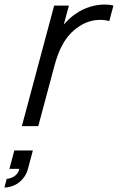

<svg xmlns="http://www.w3.org/2000/svg" viewBox="-64 -565 528 860"><path d="M277 -504.5C258.3 -492.5 238.6 -475 221.6 -454.5L244.6 -540H178.6L33.9 0H107.4L179.6 -269.5C196.9 -334 224.6 -404 290 -446.5C322 -468 355.4 -476 385.2 -476C399.7 -476 413.3 -474.1 425.6 -471L444.1 -540C432.5 -543.1 419.2 -544.7 404.9 -544.7C364.3 -544.7 315.8 -531.9 277 -504.5ZM-21.9 191.5H22.6C14.9 227.5 -21.9 236 -33.9 236L-44.3 275C-2.8 275 46 247.5 61.1 191.5L83.2 109H0.2Z"/></svg>

Font: Manrope
Style: RegularItalic
Weight: 400
Italic angle: -15°
Designer: Mikhail Sharanda
Foundry: Mikhail Sharanda
Version: Version 4.502;hotconv 1.0.109;makeotfexe 2.5.65596